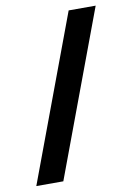

<svg xmlns="http://www.w3.org/2000/svg" viewBox="-82 -766 562 819"><g transform="rotate(-10 199.0 -357.0)"><path d="M391 -714H274L8 0H125Z"/></g></svg>

Font: Noto Sans Myanmar SemiBold
Style: Regular
Weight: 600
Designer: Monotype Design Team
Foundry: Monotype Imaging Inc.
Version: Version 2.107